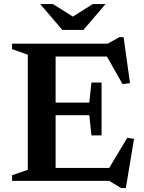

<svg xmlns="http://www.w3.org/2000/svg" viewBox="-20 -891 710 946"><path d="M480.5 -484.5V-354V-224H430.5L420 -323.5H181V-385.5H420L430.5 -484.5ZM620.5 -481.5 584 -476.5 492 -638.5 531.5 -612.5H181V-676H510.5L568.5 -708H589ZM502.5 -37.5 607 -212 640.5 -207 600 35.5H576.5L518 0H181V-63.5H534ZM39.5 0V-27.5L117 -54.5V-621.5L39.5 -649V-676H254V0ZM350.5 -802H327.5L437 -871H500L391 -743.5H287L178 -871H241Z"/></svg>

Font: Newsreader 16pt SemiBold
Style: Regular
Weight: 600
Designer: Hugues Gentile
Foundry: Production Type
Version: Version 1.003